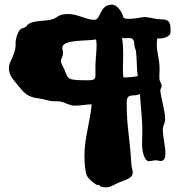

<svg xmlns="http://www.w3.org/2000/svg" viewBox="-20 -692 783 823"><path d="M710 -548C711 -550 711 -560 711 -569C711 -616 682 -607 657 -610C639 -612 616 -619 598 -619C591 -619 558 -611 532 -611C523 -611 514 -613 509 -616C509 -628 487 -672 460 -672C405 -672 414 -607 384 -607C350 -607 313 -632 272 -632C229 -632 226 -616 207 -610C176 -600 135 -606 105 -591C99 -589 97 -581 89 -576C81 -570 73 -572 68 -567C54 -553 47 -522 47 -513C47 -509 47 -505 47 -501C47 -457 18 -429 18 -401C18 -369 37 -351 52 -332C83 -293 98 -275 148 -270C167 -268 189 -258 212 -258C216 -258 222 -258 226 -258C254 -258 274 -239 300 -239C323 -239 347 -244 373 -245C367 -174 342 -99 342 -27C342 0 344 41 352 60C359 77 393 101 396 101C397 101 398 100 401 100C408 101 407 105 410 107C420 110 427 111 434 111C453 111 465 102 488 91C507 82 549 75 549 48C549 40 544 25 543 11C536 -111 523 -145 523 -252C523 -297 553 -275 580 -289C582 -245 590 -188 590 -128C590 -110 589 -92 589 -74C589 -43 599 -1 618 -1C626 -1 637 -4 645 -5C654 -5 662 -2 669 -2C684 -2 689 -16 689 -35C689 -64 678 -106 678 -136C678 -154 688 -165 688 -178C688 -218 671 -266 667 -304C667 -310 673 -318 673 -323C673 -335 663 -341 663 -359C663 -372 664 -385 664 -398C664 -437 652 -466 652 -502C652 -510 653 -518 654 -527C656 -527 659 -527 661 -527C681 -527 704 -534 710 -548ZM571 -366C553 -362 532 -360 509 -360C507 -374 507 -389 507 -404C507 -424 508 -444 508 -464C508 -486 507 -508 503 -530C507 -529 512 -528 517 -528C522 -528 528 -529 533 -529C564 -529 550 -500 562 -477C568 -440 565 -390 571 -366ZM392 -523C393 -516 394 -507 394 -497C394 -470 389 -434 389 -406C389 -399 389 -392 389 -384C389 -358 393 -348 360 -348C269 -348 273 -350 256 -394C251 -405 241 -422 241 -431C241 -440 250 -449 250 -464C250 -474 247 -482 247 -487C247 -524 351 -515 392 -523Z"/></svg>

Font: Freckle Face
Style: Regular
Weight: 400
Designer: Astigmatic (AOETI)
Foundry: Astigmatic (AOETI)
Version: Version 1.000